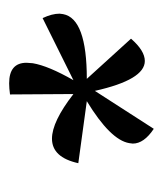

<svg xmlns="http://www.w3.org/2000/svg" viewBox="12 -634 356 420"><g transform="rotate(-90 190.0 -424.0)"><path d="M118.2 -265.6Q85.9 -287.1 85.9 -311.5L86.9 -319.3Q93.8 -360.4 178.7 -412.1L43 -430.7Q55.7 -488.3 96.7 -488.3Q133.8 -488.3 194.3 -441.4L193.4 -580.1Q207 -582 217.8 -582Q262.7 -582 262.7 -543.9L261.7 -530.3Q255.9 -496.1 224.6 -441.4L360.4 -508.8Q370.1 -488.3 370.1 -471.7L369.1 -463.9Q359.4 -412.1 227.5 -412.1L315.4 -315.4Q289.1 -285.2 266.6 -285.2Q225.6 -285.2 201.2 -394.5Z"/></g></svg>

Font: Kelvinch
Style: Italic
Weight: 400
Italic angle: -10°
Designer: Paul James Miller
Foundry: High-Logic / Made with FontCreator
Version: Version 3.40;July 22, 2017;FontCreator 11.0.0.2388 64-bit